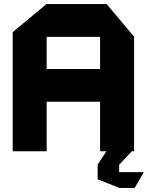

<svg xmlns="http://www.w3.org/2000/svg" viewBox="-20 -739 722 938"><path d="M42 0V-582L207 -719H208V0ZM208 -242V-402H469V-242ZM469 0V-559H635V0ZM208 -559V-719H501L635 -560V-559ZM457 66V65L500 0H623V1L562 66ZM561 178 457 137V66H562V178ZM562 179V102H682V103L638 179Z"/></svg>

Font: Foldit
Style: Bold
Weight: 700
Version: Version 1.003